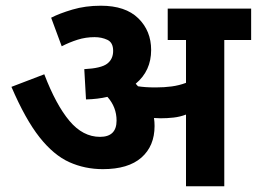

<svg xmlns="http://www.w3.org/2000/svg" viewBox="-20 -652 899 672"><path d="M521 -211Q521 -141 475 -100.5Q429 -60 340 -60Q277 -60 222.5 -84.5Q168 -109 118.5 -171.5Q69 -234 20 -348L135 -392Q176 -285 223 -229Q270 -173 330 -173Q388 -173 388 -230Q388 -277 356 -313Q322 -305 281 -304L275 -410Q334 -413 355 -429Q376 -445 376 -474Q376 -503 356 -512.5Q336 -522 311 -522Q280 -522 251.5 -513Q223 -504 196 -490L159 -590Q188 -605 233.5 -618.5Q279 -632 333 -632Q419 -632 464 -588Q509 -544 509 -477Q509 -404 455 -359Q459 -354 463 -350Q476 -348 491 -347Q506 -346 525 -346Q555 -346 581 -349.5Q607 -353 631 -362V-512H567V-622H859V-512H765V0H631V-251Q610 -243 587.5 -240.5Q565 -238 542 -238Q531 -238 519 -239Q521 -225 521 -211Z"/></svg>

Font: Noto Sans Devanagari UI
Style: Bold
Weight: 700
Designer: Jelle Bosma - Monotype Design Team
Foundry: Monotype Imaging Inc.
Version: Version 2.004; ttfautohint (v1.8.4.7-5d5b)